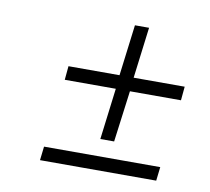

<svg xmlns="http://www.w3.org/2000/svg" viewBox="-59 -639 645 589"><g transform="rotate(10 263.5 -345.0)"><path d="M360 -574 340 -415H499L495 -372H336L315 -212H272L292 -372H133L137 -415H296L316 -574ZM468 -159 463 -116H101L106 -159Z"/></g></svg>

Font: Josefin Sans Light
Style: Italic
Weight: 300
Italic angle: -7°
Designer: Santiago Orozco
Foundry: Typemade
Version: Version 2.000